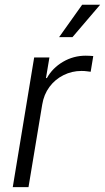

<svg xmlns="http://www.w3.org/2000/svg" viewBox="-20 -773 434 793"><path d="M32.7 0 121.1 -535.6H184.1L169.9 -450.7H173.8Q196.8 -492.2 240 -517.6Q283.2 -543 334 -543Q342.3 -543 350.8 -542.5Q359.4 -542 365.2 -541.5L354.5 -476.6Q350.1 -477.1 339.6 -478.5Q329.1 -480 316.4 -480Q276.9 -480 242.2 -462.6Q207.5 -445.3 184.3 -414.1Q161.1 -382.8 154.3 -340.8L97.7 0ZM224.1 -619.6 319.3 -753.4H393.6L279.3 -619.6Z"/></svg>

Font: Inter 20pt Light
Style: Italic
Weight: 300
Italic angle: -9.3988°
Version: Version 4.001;git-66647c0bb